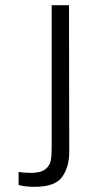

<svg xmlns="http://www.w3.org/2000/svg" viewBox="-20 -720 380 743"><path d="M52 -4V-55Q69 -51 100 -51Q137 -51 154.5 -64.5Q172 -78 176 -97Q180 -116 180 -145V-700H247L248 -132Q248 -75 221 -36Q194 3 114 3Q77 3 52 -4Z"/></svg>

Font: Be Vietnam Light
Style: Regular
Weight: 300
Designer: Gabriel Lam
Foundry: TypeRant
Version: Version 4.000